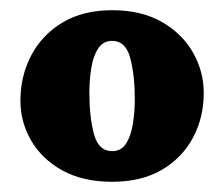

<svg xmlns="http://www.w3.org/2000/svg" viewBox="-20 -825 439 376"><path d="M20 -628Q20 -676 41 -716.2Q62 -756.5 102.2 -780.8Q142.5 -805 199.5 -805Q257 -805 297 -782Q337 -759 358 -722Q379 -685 379 -643Q379 -595 358 -555.5Q337 -516 297 -492.5Q257 -469 199.5 -469Q142.5 -469 102.2 -491.2Q62 -513.5 41 -549.8Q20 -586 20 -628ZM155 -643Q155 -596 164 -562.5Q173 -529 199.5 -529Q217.5 -529 227 -544Q236.5 -559 240.2 -582.5Q244 -606 244 -631Q244 -678 235 -711.5Q226 -745 199.5 -745Q182 -745 172.2 -730Q162.5 -715 158.8 -691.8Q155 -668.5 155 -643Z"/></svg>

Font: Besley* Fatface
Style: Regular
Weight: 900
Designer: Owen Earl
Foundry: indestructible type*
Version: Version 3.000; ttfautohint (v1.8.3)